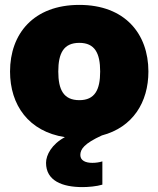

<svg xmlns="http://www.w3.org/2000/svg" viewBox="-20 -552 647 784"><path d="M304 -143C240 -143 218 -185 218 -260C218 -335 240 -377 304 -377C367 -377 389 -335 389 -260C389 -185 367 -143 304 -143ZM21 -260C21 -123 97 -15 245 8C191 37 168 81 168 113C168 186 234 212 317 212C340 212 375 209 398 202V107C385 111 371 113 357 113C330 113 308 104 308 81C308 57 324 34 396 1C522 -32 586 -134 586 -260C586 -414 490 -532 304 -532C117 -532 21 -414 21 -260Z"/></svg>

Font: Aspekta 950
Style: Regular
Weight: 950
Designer: Ivo Dolenc
Version: Version 2.000